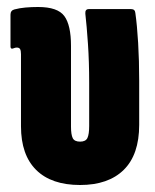

<svg xmlns="http://www.w3.org/2000/svg" viewBox="-20 -523 443 549"><path d="M209 6Q127 6 83.5 -37Q40 -80 40 -162V-368Q40 -378 37.5 -382.5Q35 -387 28 -387Q25 -387 22 -386Q19 -385 16 -384Q10 -383 10 -390V-481Q10 -493 21 -496Q36 -500 53 -501.5Q70 -503 89 -503Q145 -503 164 -477Q183 -451 183 -392V-161Q183 -138 188 -128Q193 -118 209 -118Q225 -118 230 -128.5Q235 -139 235 -163V-286Q235 -346 231.5 -397.5Q228 -449 224 -484Q223 -497 234 -497H355Q366 -497 367 -486Q372 -451 375 -400.5Q378 -350 378 -292V-166Q378 -81 334 -37.5Q290 6 209 6Z"/></svg>

Font: Sofia Sans Extra Condensed Black
Style: Regular
Weight: 900
Designer: Botio Nikoltchev, Ani Petrova
Foundry: lettersoup
Version: Version 4.101